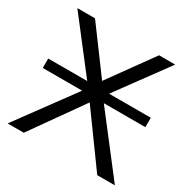

<svg xmlns="http://www.w3.org/2000/svg" viewBox="-156 -842 979 989"><g transform="rotate(30 333.5 -347.0)"><path d="M14 0 262 -338H28V-394H260L28 -694H133L326 -433L514 -694H610L390 -394H638V-338H391L652 0H547L326 -305L110 0Z"/></g></svg>

Font: CMU Sans Serif
Style: Medium
Weight: 500
Version: Version 0.7.0